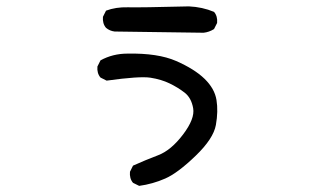

<svg xmlns="http://www.w3.org/2000/svg" viewBox="-20 -531 1040 611"><path d="M422.9 60.5 403.3 50.8Q391.6 37.1 393.6 15.6L403.3 -3.9Q442.4 -21.5 483.4 -37.1Q524.4 -52.7 562.5 -103Q600.6 -153.3 594.7 -186.5Q588.9 -219.7 567.4 -236.3Q545.9 -252.9 519.5 -265.6Q493.2 -278.3 459 -283.7Q424.8 -289.1 319.3 -274.4L299.8 -284.2Q288.1 -297.9 290 -319.3L299.8 -338.9Q338.9 -360.4 385.7 -360.4Q482.4 -362.3 540.5 -336.9Q598.6 -311.5 630.9 -280.3Q663.1 -249 668.9 -212.9Q674.8 -176.8 667 -133.3Q659.2 -89.8 602.5 -35.2Q545.9 19.5 505.9 37.1Q465.8 54.7 422.9 60.5ZM627.9 -426.8 344.7 -430.7Q329.1 -432.6 317.4 -442.4Q305.7 -456.1 307.6 -477.5L317.4 -497.1Q348.6 -508.8 386.7 -507.8Q424.8 -506.8 581.1 -510.7Q624 -508.8 661.1 -493.2Q672.9 -479.5 670.9 -458L661.1 -438.5Q645.5 -428.7 627.9 -426.8Z"/></svg>

Font: JasonHandwriting2
Style: Regular
Weight: 400
Version: Version 1.05.10